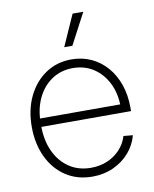

<svg xmlns="http://www.w3.org/2000/svg" viewBox="-84 -799 700 872"><g transform="rotate(-10 266.0 -362.5)"><path d="M272.5 9.8Q202.1 9.8 149.4 -25.1Q96.7 -60.1 67.9 -121.3Q39.1 -182.6 39.1 -260.3Q39.1 -338.9 68.4 -399.9Q97.7 -460.9 149.7 -496.1Q201.7 -531.2 268.6 -531.2Q318.8 -531.2 360.4 -512Q401.9 -492.7 432.1 -457.8Q462.4 -422.9 479 -375Q495.6 -327.1 495.6 -269.5V-252.9H62.5V-291.5H470.7L452.6 -279.8Q452.6 -341.3 429 -389.2Q405.3 -437 364 -464.1Q322.8 -491.2 268.6 -491.2Q213.9 -491.2 171.6 -462.9Q129.4 -434.6 105.7 -384.8Q82 -335 82 -270.5V-256.8Q82 -190.9 105.5 -139.9Q128.9 -88.9 171.9 -59.8Q214.8 -30.8 272.5 -30.8Q314.9 -30.8 349.4 -45.9Q383.8 -61 408 -87.4Q432.1 -113.8 441.9 -147.5L484.9 -143.6Q473.1 -99.6 443.1 -64.9Q413.1 -30.3 369.1 -10.3Q325.2 9.8 272.5 9.8ZM247.1 -591.3 311 -734.9H360.4L284.7 -591.3Z"/></g></svg>

Font: Inter 28pt ExtraLight
Style: Regular
Weight: 250
Designer: Rasmus Andersson
Foundry: rsms
Version: Version 4.001;git-66647c0bb